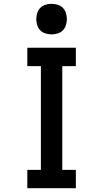

<svg xmlns="http://www.w3.org/2000/svg" viewBox="-20 -985 540 1005"><path d="M123 0V-96H194V-639H123V-735H377V-639H306V-96H377V0ZM250 -805Q234 -805 218 -810Q202 -815 191 -826Q180 -837 175 -853Q170 -869 170 -885Q170 -901 175 -917Q180 -933 191 -944Q202 -955 218 -960Q234 -965 250 -965Q266 -965 282 -960Q298 -955 309 -944Q320 -933 325 -917Q330 -901 330 -885Q330 -869 325 -853Q320 -837 309 -826Q298 -815 282 -810Q266 -805 250 -805Z"/></svg>

Font: Iosevka SS08 Regular
Style: Bold
Weight: 700
Monospace: yes
Designer: Belleve Invis
Foundry: Belleve Invis
Version: Version 16.3.4; ttfautohint (v1.8.4)